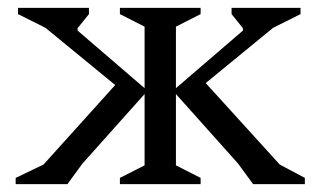

<svg xmlns="http://www.w3.org/2000/svg" viewBox="-20 -470 818 490"><path d="M152 0H20V-16L91 -50L274 -253L96 -399L26 -434V-450H207V-434L178 -398V-392L349 -245V-402L286 -434V-450H492V-434L429 -402V-245L600 -392V-398L571 -434V-450H747V-434L677 -399L505 -258L694 -50L758 -16V0H626L588 -52L429 -230V-48L492 -16V0H286V-16L349 -48V-230L190 -52Z"/></svg>

Font: Spectral
Style: Regular
Weight: 400
Designer: Jean-Baptiste Levee
Foundry: Production Type
Version: Version 2.001